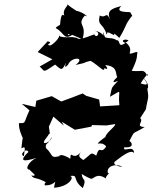

<svg xmlns="http://www.w3.org/2000/svg" viewBox="-20 -914 775 978"><path d="M404 -592C451 -614 480 -599 431 -611C497 -571 509 -543 512 -567C543 -550 512 -593 511 -583C581 -578 567 -541 577 -521C590 -533 526 -478 581 -502C544 -460 553 -479 540 -421C611 -460 579 -458 588 -378L490 -372L485 -407L419 -426L401 -438C366 -424 328 -410 292 -397L244 -424H243L165 -401L160 -369L91 -385L130 -352C98 -285 116 -286 74 -287C84 -294 61 -278 104 -194C101 -243 94 -214 89 -158C117 -176 103 -145 102 -119C76 -124 113 -164 125 -140C77 -94 94 -87 166 -110C129 -94 100 -48 135 -49C120 -49 187 -12 139 -20C157 2 158 -17 223 19C256 -15 196 16 209 30C270 32 266 -19 255 42C342 38 368 -28 325 -16C391 -26 339 -5 402 44C423 -11 401 14 396 -28C446 4 471 2 438 -5C459 5 466 -40 521 -4C510 -12 552 -43 530 -31C519 -66 567 -83 600 -66C615 -61 549 -68 564 -90C591 -110 647 -158 663 -134C661 -181 604 -133 613 -164C687 -157 630 -218 634 -186C673 -258 644 -222 717 -267C665 -269 715 -295 694 -312L723 -357C734 -425 740 -403 729 -473C718 -442 759 -471 708 -520C722 -500 750 -471 697 -489C702 -502 744 -557 731 -527C710 -567 708 -547 651 -553C689 -631 672 -626 682 -650C634 -590 697 -650 673 -649C607 -626 671 -653 625 -694C588 -701 612 -721 635 -708C573 -655 598 -712 574 -709C543 -732 507 -703 504 -752C531 -680 517 -754 458 -758C500 -753 473 -713 460 -739C353 -697 391 -725 356 -723C361 -730 275 -714 281 -739C290 -725 250 -686 235 -682C204 -689 258 -694 223 -704L172 -649L247 -612L182 -575C212 -549 194 -541 261 -585C297 -552 296 -557 317 -595C299 -548 336 -596 327 -585C343 -626 420 -625 365 -583ZM229 -269 252 -320 305 -274 295 -294 361 -253 446 -269 448 -277 522 -275 566 -282C573 -270 506 -231 518 -207C541 -224 534 -233 489 -195C460 -166 494 -201 521 -168C491 -122 490 -182 470 -121C439 -142 451 -132 403 -98C401 -108 364 -110 398 -146C348 -84 341 -159 338 -105C282 -143 263 -112 302 -124C229 -102 257 -121 214 -160C210 -190 222 -170 243 -216C243 -191 188 -169 208 -201C266 -272 189 -216 234 -233ZM326 -735C322 -744 333 -745 400 -714C425 -796 368 -782 412 -835C444 -820 392 -859 366 -859C383 -853 353 -866 320 -894C338 -883 276 -865 323 -807C299 -858 290 -843 286 -788C255 -770 266 -771 267 -769C312 -744 304 -699 365 -749ZM563 -734C553 -756 583 -725 588 -721C632 -795 612 -781 653 -834C677 -794 643 -852 643 -852C617 -854 566 -851 598 -884C574 -874 512 -870 543 -812C517 -863 524 -817 488 -835C475 -780 505 -799 523 -739C534 -748 511 -749 535 -748Z"/></svg>

Font: Asimov Aggro
Style: It
Weight: 500
Designer: Google
Version: Version 2.000980; 2014